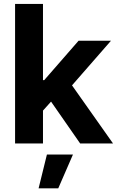

<svg xmlns="http://www.w3.org/2000/svg" viewBox="-20 -748 610 1001"><path d="M190.4 -156.2V-330.1H210.4L389.6 -535.6H558.6L323.7 -266.6H289.6ZM58.6 0V-727.5H204.1V0ZM397.9 0 234.9 -234.4 331.5 -336.9 569.3 0ZM181.2 233.9 224.6 57.6H360.4L283.7 233.9Z"/></svg>

Font: Inter 20pt
Style: Bold
Weight: 700
Version: Version 4.001;git-66647c0bb